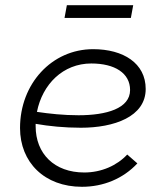

<svg xmlns="http://www.w3.org/2000/svg" viewBox="-20 -712 638 738"><path d="M295 6C377 6 453 -25 508 -84L469 -118C430 -76 370 -49 304 -49C189 -49 117 -121 117 -227V-236C168 -227 228 -221 291 -221C418 -221 540 -263 540 -370C540 -469 454 -523 338 -523C179 -523 57 -390 57 -220C57 -88 151 6 295 6ZM228 -643H483L492 -692H237ZM122 -282C143 -388 222 -468 331 -468C421 -468 480 -431 480 -366C480 -295 389 -269 282 -269C224 -269 169 -275 122 -282Z"/></svg>

Font: Fixel Display 20240404 Light
Style: Italic
Weight: 300
Italic angle: -10°
Designer: AlfaBravo + MacPaw
Foundry: Kyrylo Tkachov, Marchela Mozhyna, Serhii Makarenko, Maria Weinstein, Zakhar Kryvoshyya
Version: Version 1.211;Glyphs 3.2 (3225)